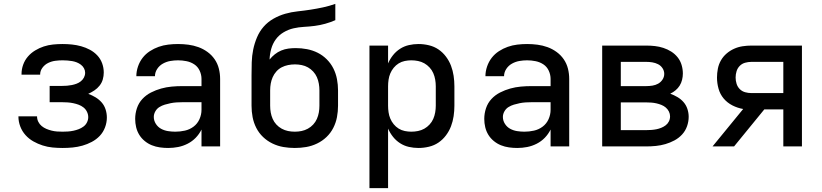

<svg xmlns="http://www.w3.org/2000/svg" viewBox="-20 -755 4240 990"><path d="M303 8Q277 8 251 5.5Q225 3 200 -5Q175 -13 152 -26Q129 -39 111.5 -58.5Q94 -78 84.5 -103Q75 -128 75 -154Q75 -154 75 -154Q75 -154 75 -155H171Q171 -140 177.5 -127Q184 -114 195 -105Q206 -96 219 -90.5Q232 -85 246 -81.5Q260 -78 274 -77Q288 -76 303 -76Q317 -76 331 -77Q345 -78 359 -81Q373 -84 386 -89Q399 -94 410.5 -102.5Q422 -111 428.5 -124Q435 -137 435 -151Q435 -165 428.5 -178.5Q422 -192 410.5 -201Q399 -210 385.5 -215Q372 -220 357.5 -223Q343 -226 328.5 -227Q314 -228 300 -228H236V-312H300Q313 -312 325.5 -313Q338 -314 350.5 -316.5Q363 -319 375 -323.5Q387 -328 397 -336Q407 -344 413 -355.5Q419 -367 419 -380Q419 -380 419 -380Q419 -380 419 -380Q419 -392 413 -403Q407 -414 397 -421.5Q387 -429 375.5 -433.5Q364 -438 352 -440Q340 -442 327.5 -443Q315 -444 303 -444Q284 -444 265 -441.5Q246 -439 228.5 -430.5Q211 -422 199 -406Q187 -390 187 -371Q187 -371 187 -371Q187 -371 187 -370H91Q91 -371 91 -372Q91 -373 91 -373Q91 -398 99.5 -421.5Q108 -445 124 -463.5Q140 -482 161.5 -495Q183 -508 206 -515.5Q229 -523 253.5 -525.5Q278 -528 303 -528Q327 -528 351 -525.5Q375 -523 398.5 -516.5Q422 -510 443.5 -498.5Q465 -487 481.5 -469.5Q498 -452 506.5 -429Q515 -406 515 -381Q515 -363 510 -345.5Q505 -328 493.5 -313.5Q482 -299 467 -289Q452 -279 435 -271Q455 -264 473 -253Q491 -242 504.5 -226.5Q518 -211 524.5 -190.5Q531 -170 531 -149Q531 -123 521.5 -98Q512 -73 494.5 -54.5Q477 -36 453.5 -23.5Q430 -11 405 -4Q380 3 354.5 5.5Q329 8 303 8Z M847 8Q826 8 804.5 5Q783 2 763 -6Q743 -14 726 -28Q709 -42 698 -60Q687 -78 682 -99Q677 -120 677 -142Q677 -170 686 -197Q695 -224 714 -244.5Q733 -265 758.5 -278Q784 -291 811 -298.5Q838 -306 865.5 -308.5Q893 -311 921 -311H1019V-348Q1019 -370 1009.5 -390.5Q1000 -411 982 -423Q964 -435 942 -439.5Q920 -444 898 -444Q878 -444 858 -440.5Q838 -437 820 -427Q802 -417 790.5 -399.5Q779 -382 779 -362H683Q683 -387 691.5 -412Q700 -437 715.5 -457Q731 -477 752.5 -491Q774 -505 798 -513.5Q822 -522 847.5 -525Q873 -528 898 -528Q925 -528 951.5 -524.5Q978 -521 1003 -512Q1028 -503 1050 -487Q1072 -471 1087 -449Q1102 -427 1108.5 -401Q1115 -375 1115 -348V0H1019V-87Q1007 -63 989 -44.5Q971 -26 947.5 -14Q924 -2 898.5 3Q873 8 847 8ZM884 -76Q909 -76 933.5 -81.5Q958 -87 978 -102Q998 -117 1008.5 -140.5Q1019 -164 1019 -189V-228H921Q906 -228 890.5 -227Q875 -226 860 -223Q845 -220 830 -215.5Q815 -211 802 -203Q789 -195 781 -181Q773 -167 773 -152Q773 -133 783.5 -116.5Q794 -100 810.5 -91Q827 -82 846 -79Q865 -76 884 -76Z M1500 8Q1470 8 1441 3Q1412 -2 1385 -15Q1358 -28 1336.5 -48.5Q1315 -69 1301.5 -95.5Q1288 -122 1282.5 -151Q1277 -180 1277 -210V-289Q1277 -309 1277 -328.5Q1277 -348 1277 -368Q1277 -401 1278 -434Q1279 -467 1285.5 -499Q1292 -531 1305 -562Q1318 -593 1339.5 -617.5Q1361 -642 1390 -658.5Q1419 -675 1450.5 -684Q1482 -693 1515 -696.5Q1548 -700 1580.5 -705Q1613 -710 1645.5 -717Q1678 -724 1709 -735V-651Q1684 -640 1657 -632.5Q1630 -625 1603 -621.5Q1576 -618 1548 -616.5Q1520 -615 1493.5 -609Q1467 -603 1442.5 -588.5Q1418 -574 1402 -552Q1386 -530 1378.5 -503Q1371 -476 1370 -448Q1382 -463 1397 -475Q1412 -487 1430 -494.5Q1448 -502 1467 -504.5Q1486 -507 1505 -507Q1534 -507 1563 -501.5Q1592 -496 1618 -483Q1644 -470 1665 -449Q1686 -428 1699 -402Q1712 -376 1717.5 -347Q1723 -318 1723 -289V-210Q1723 -180 1717.5 -151Q1712 -122 1698.5 -95.5Q1685 -69 1663.5 -48.5Q1642 -28 1615 -15Q1588 -2 1559 3Q1530 8 1500 8ZM1500 -76Q1518 -76 1535 -79.5Q1552 -83 1567.5 -91.5Q1583 -100 1595 -113Q1607 -126 1614 -142Q1621 -158 1624 -175Q1627 -192 1627 -210V-289Q1627 -306 1624 -323.5Q1621 -341 1614 -357Q1607 -373 1595 -386Q1583 -399 1568 -407.5Q1553 -416 1535.5 -419.5Q1518 -423 1501 -423Q1483 -423 1465.5 -419.5Q1448 -416 1432.5 -408Q1417 -400 1405 -386.5Q1393 -373 1386 -357Q1379 -341 1376 -324Q1373 -307 1373 -289V-210Q1373 -192 1376 -175Q1379 -158 1386 -142Q1393 -126 1405 -113Q1417 -100 1432.5 -91.5Q1448 -83 1465 -79.5Q1482 -76 1500 -76Z M1885 215V-520H1981V-428Q1991 -451 2006.5 -470.5Q2022 -490 2043 -503.5Q2064 -517 2088.5 -522.5Q2113 -528 2138 -528Q2165 -528 2192 -521.5Q2219 -515 2241 -500Q2263 -485 2279.5 -463Q2296 -441 2305.5 -416Q2315 -391 2319 -364Q2323 -337 2323 -310V-210Q2323 -183 2319 -156Q2315 -129 2305.5 -104Q2296 -79 2279.5 -57Q2263 -35 2241 -20Q2219 -5 2192 1.5Q2165 8 2138 8Q2113 8 2088.5 2.5Q2064 -3 2043 -16.5Q2022 -30 2006.5 -49.5Q1991 -69 1981 -92V215ZM2101 -76Q2118 -76 2135.5 -79.5Q2153 -83 2168 -91.5Q2183 -100 2195 -113Q2207 -126 2214 -142Q2221 -158 2224 -175.5Q2227 -193 2227 -210V-310Q2227 -327 2224 -344.5Q2221 -362 2214 -378Q2207 -394 2195 -407Q2183 -420 2168 -428.5Q2153 -437 2135.5 -440.5Q2118 -444 2101 -444Q2084 -444 2067 -440.5Q2050 -437 2035.5 -428Q2021 -419 2010 -405.5Q1999 -392 1992.5 -376.5Q1986 -361 1983.5 -344Q1981 -327 1981 -310V-210Q1981 -193 1983.5 -176Q1986 -159 1992.5 -143.5Q1999 -128 2010 -114.5Q2021 -101 2035.5 -92Q2050 -83 2067 -79.5Q2084 -76 2101 -76Z M2647 8Q2626 8 2604.5 5Q2583 2 2563 -6Q2543 -14 2526 -28Q2509 -42 2498 -60Q2487 -78 2482 -99Q2477 -120 2477 -142Q2477 -170 2486 -197Q2495 -224 2514 -244.5Q2533 -265 2558.5 -278Q2584 -291 2611 -298.5Q2638 -306 2665.5 -308.5Q2693 -311 2721 -311H2819V-348Q2819 -370 2809.5 -390.5Q2800 -411 2782 -423Q2764 -435 2742 -439.5Q2720 -444 2698 -444Q2678 -444 2658 -440.5Q2638 -437 2620 -427Q2602 -417 2590.5 -399.5Q2579 -382 2579 -362H2483Q2483 -387 2491.5 -412Q2500 -437 2515.5 -457Q2531 -477 2552.5 -491Q2574 -505 2598 -513.5Q2622 -522 2647.5 -525Q2673 -528 2698 -528Q2725 -528 2751.5 -524.5Q2778 -521 2803 -512Q2828 -503 2850 -487Q2872 -471 2887 -449Q2902 -427 2908.5 -401Q2915 -375 2915 -348V0H2819V-87Q2807 -63 2789 -44.5Q2771 -26 2747.5 -14Q2724 -2 2698.5 3Q2673 8 2647 8ZM2684 -76Q2709 -76 2733.5 -81.5Q2758 -87 2778 -102Q2798 -117 2808.5 -140.5Q2819 -164 2819 -189V-228H2721Q2706 -228 2690.5 -227Q2675 -226 2660 -223Q2645 -220 2630 -215.5Q2615 -211 2602 -203Q2589 -195 2581 -181Q2573 -167 2573 -152Q2573 -133 2583.5 -116.5Q2594 -100 2610.5 -91Q2627 -82 2646 -79Q2665 -76 2684 -76Z M3085 0V-520H3312Q3335 -520 3357 -517.5Q3379 -515 3400.5 -508Q3422 -501 3441 -489Q3460 -477 3474 -459.5Q3488 -442 3494.5 -420Q3501 -398 3501 -376Q3501 -360 3497 -343.5Q3493 -327 3484.5 -313.5Q3476 -300 3463.5 -289.5Q3451 -279 3436 -272Q3455 -265 3473 -254.5Q3491 -244 3504.5 -228.5Q3518 -213 3524.5 -193Q3531 -173 3531 -153Q3531 -128 3522.5 -104Q3514 -80 3497 -61.5Q3480 -43 3457.5 -31Q3435 -19 3411 -12Q3387 -5 3362 -2.5Q3337 0 3312 0ZM3181 -311H3312Q3328 -311 3344 -313.5Q3360 -316 3373.5 -323.5Q3387 -331 3396 -344.5Q3405 -358 3405 -374Q3405 -390 3396 -403.5Q3387 -417 3373 -424Q3359 -431 3343.5 -433.5Q3328 -436 3312 -436H3181ZM3181 -84H3312Q3325 -84 3338.5 -85Q3352 -86 3364.5 -88.5Q3377 -91 3389.5 -96Q3402 -101 3412.5 -109Q3423 -117 3429 -129Q3435 -141 3435 -155Q3435 -168 3429 -180Q3423 -192 3413 -200.5Q3403 -209 3390.5 -214Q3378 -219 3365 -222Q3352 -225 3338.5 -226Q3325 -227 3312 -227H3181Z M3654 0 3812 -193Q3783 -198 3756.5 -211.5Q3730 -225 3711.5 -247Q3693 -269 3685 -297.5Q3677 -326 3677 -355Q3677 -378 3681.5 -401Q3686 -424 3697.5 -444Q3709 -464 3726.5 -479Q3744 -494 3765 -503.5Q3786 -513 3809 -516.5Q3832 -520 3855 -520H4115V0H4019V-191H3921L3765 0ZM4019 -275V-436H3855Q3838 -436 3822 -431.5Q3806 -427 3794.5 -415.5Q3783 -404 3778 -388Q3773 -372 3773 -355Q3773 -339 3778 -323Q3783 -307 3794.5 -295.5Q3806 -284 3822 -279.5Q3838 -275 3855 -275Z"/></svg>

Font: Iosevka SS04 Medium Extended
Style: Regular
Weight: 500
Width: 7
Monospace: yes
Designer: Belleve Invis
Foundry: Belleve Invis
Version: Version 19.0.0; ttfautohint (v1.8.4)